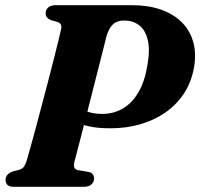

<svg xmlns="http://www.w3.org/2000/svg" viewBox="-20 -720 772 740"><path d="M727 -456Q716.5 -401 687.8 -358Q659 -315 616 -285.5Q573 -256 519.5 -240.8Q466 -225.5 406 -225.5Q354.5 -225.5 320.8 -233.5Q287 -241.5 251.5 -258L273 -311Q296.5 -295.5 321.2 -288.2Q346 -281 374 -281Q418 -281 453.5 -301.8Q489 -322.5 513.5 -364.2Q538 -406 548 -468Q559 -529.5 549.2 -567.5Q539.5 -605.5 515.5 -623.2Q491.5 -641 459 -641Q431.5 -641 415.8 -626.5Q400 -612 390.5 -580.5Q389 -574.5 382.8 -549.8Q376.5 -525 367 -487.2Q357.5 -449.5 346 -404.8Q334.5 -360 322.8 -313.5Q311 -267 300.2 -225Q289.5 -183 281 -150.8Q272.5 -118.5 268.5 -102.5Q263 -83.5 266.2 -75.2Q269.5 -67 279 -64.5L321 -57.5Q332.5 -55 337.5 -48.2Q342.5 -41.5 342.5 -32Q342.5 -18 332.2 -9Q322 0 303 0H35Q15 0 8.2 -7.8Q1.5 -15.5 1.5 -27.5Q1.5 -39.5 9.5 -47.2Q17.5 -55 28.5 -59L52 -65Q65 -68.5 71 -76Q77 -83.5 82 -98Q86.5 -113.5 95.8 -146.2Q105 -179 116.8 -222.8Q128.5 -266.5 141.2 -314.8Q154 -363 166.5 -410.8Q179 -458.5 189.2 -499.5Q199.5 -540.5 206.5 -569Q213.5 -597.5 215.5 -607Q218 -620 214 -626.2Q210 -632.5 201 -635.5L176.5 -642.5Q166 -647 161 -653Q156 -659 156 -668.5Q156 -683 166 -691.5Q176 -700 195.5 -700H489.5Q551.5 -700 600.2 -683Q649 -666 681 -633.8Q713 -601.5 725.2 -556.5Q737.5 -511.5 727 -456Z"/></svg>

Font: Fraunces
Style: Bold Italic
Weight: 700
Italic angle: -16°
Version: Version 1.000;[b76b70a41]